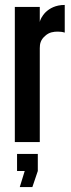

<svg xmlns="http://www.w3.org/2000/svg" viewBox="-20 -575 286 777"><path d="M242 -443C233 -446 223 -447 214 -447C198 -447 179 -445 163 -430C144 -414 141 -397 141 -380V0H40V-547H141V-486C142 -493 149 -510 165 -526C181 -541 205 -555 242 -555ZM133 117 111 182H60L80 117H49V48H133Z"/></svg>

Font: League Gothic
Style: Regular
Weight: 400
Designer: The League of Moveable Type
Version: Version 1.560;PS 001.560;hotconv 1.0.56;makeotf.lib2.0.21325